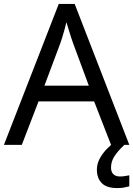

<svg xmlns="http://www.w3.org/2000/svg" viewBox="-20 -737 679 977"><path d="M545 0 459 -221H176L91 0H0L279 -717H360L638 0ZM352 -517Q349 -525 342 -546Q335 -567 328.5 -589.5Q322 -612 318 -624Q313 -604 307.5 -583.5Q302 -563 296.5 -546Q291 -529 287 -517L206 -301H432ZM545 116Q545 138 557 149.5Q569 161 590 161Q607 161 618.5 158.5Q630 156 638 155V211Q624 215 610 217.5Q596 220 576 220Q523 220 498 195Q473 170 473 126Q473 97 487.5 70Q502 43 523.5 21Q545 -1 565 -15L613 0Q579 32 562 58.5Q545 85 545 116Z"/></svg>

Font: Noto Sans New Tai Lue
Style: Regular
Weight: 400
Designer: Monotype Design Team
Foundry: Monotype Imaging Inc.
Version: Version 2.003